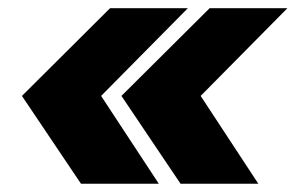

<svg xmlns="http://www.w3.org/2000/svg" viewBox="-20 -520 724 470"><path d="M178.2 -70.3 33.7 -285.2 249.5 -500H439.9L227.5 -285.2L368.7 -70.3ZM421.9 -70.3 277.3 -285.2 493.2 -500H683.6L471.2 -285.2L612.3 -70.3Z"/></svg>

Font: Inter Display Extra Bold
Style: Italic
Weight: 800
Italic angle: -9.39999°
Designer: Rasmus Andersson
Foundry: rsms
Version: Version 4.000;git-4fc901f